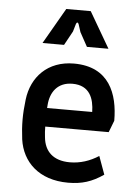

<svg xmlns="http://www.w3.org/2000/svg" viewBox="-54 -792 606 844"><g transform="rotate(5 249.0 -370.0)"><path d="M278 10C339 10 383 -4 434 -39L405 -119C366 -94 324 -80 278 -80C205 -80 166 -118 160 -180C158 -196 157 -212 157 -227H437L457 -279C457 -397 415 -514 259 -514C143 -514 73 -438 61 -338C57 -305 55 -277 55 -249C55 -221 57 -194 61 -162C75 -64 149 10 278 10ZM113 -592H208L242 -654L252 -688C255 -697 261 -697 264 -688L275 -654L309 -592H404L312 -750H204ZM158 -309C158 -314 159 -318 159 -322C163 -380 195 -425 260 -425C337 -425 356 -367 357 -309Z"/></g></svg>

Font: Finlandica Medium
Style: Regular
Weight: 500
Designer: Niklas Ekholm, Juho Hiilivirta, Jaakko Suomalainen
Foundry: Helsinki Type Studio
Version: Version 2.000;Glyphs 3.2 (3202)